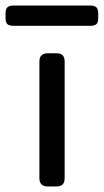

<svg xmlns="http://www.w3.org/2000/svg" viewBox="-71 -672 374 692"><path d="M-51 -607V-623Q-51 -639 -44.5 -645.5Q-38 -652 -22 -652H254Q270 -652 276.5 -645.5Q283 -639 283 -623V-607Q283 -591 276.5 -585Q270 -579 254 -579H-22Q-38 -579 -44.5 -585Q-51 -591 -51 -607ZM71 -30V-450Q71 -480 101 -480H132Q148 -480 155 -472.5Q162 -465 162 -450V-30Q162 -15 155 -7.5Q148 0 132 0H101Q71 0 71 -30Z"/></svg>

Font: Mitr Light
Style: Regular
Weight: 300
Designer: Thanarat Vachiruckul
Foundry: Cadson Demak
Version: Version 1.002